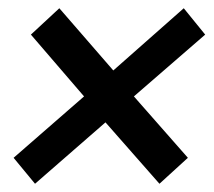

<svg xmlns="http://www.w3.org/2000/svg" viewBox="-20 -489 519 466"><path d="M13 -106 184 -255 55 -405 124 -469 255 -318 426 -469 478 -405 305 -255 436 -106 367 -43 236 -192 65 -43Z"/></svg>

Font: Archivo Narrow Medium
Style: Italic
Weight: 500
Italic angle: -8°
Designer: Hector Gatti
Foundry: Omnibus-Type
Version: Version 2.001